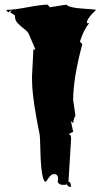

<svg xmlns="http://www.w3.org/2000/svg" viewBox="-20 -762 452 820"><path d="M283.7 -170.4 272.5 14.6Q282.7 14.6 282.7 32.2V37.6Q266.6 34.2 263.2 20V26.9L251 27.3Q242.2 28.3 234.4 23.9Q226.6 19.5 226.6 13.4Q226.6 7.3 227.5 3.9H228.5Q228.5 -18.6 210.9 -18.6Q199.2 -18.6 188.5 -3.2Q177.7 12.2 175.8 14.6Q155.3 13.7 152.3 -126Q150.9 -180.2 149.4 -187.3Q147.9 -194.3 144.3 -213.1Q140.6 -231.9 139.4 -238.3Q138.2 -244.6 135 -262Q131.8 -279.3 130.9 -287.1L127 -310.5Q124.5 -326.2 123.5 -335.7Q122.6 -345.2 120.8 -359.6Q119.1 -374 118.2 -385.3Q116.7 -411.6 116.7 -435.5L122.6 -550.8H131.3L102.5 -617.7Q98.6 -627 83.3 -638.4Q67.9 -649.9 55.7 -662.8Q43.5 -675.8 43.9 -692.4V-696.3L23.9 -709L29.8 -719.7L15.1 -709L5.9 -719.7Q38.1 -719.7 97.4 -731Q156.7 -742.2 183.6 -742.2L192.9 -731L263.2 -742.2Q276.4 -729 329.3 -725.6Q382.3 -722.2 390.6 -719.7Q390.1 -719.2 386.5 -715.8Q382.8 -712.4 381.6 -710.9Q380.4 -709.5 376.7 -706.1Q373 -702.6 371.1 -700.4Q369.1 -698.2 366 -694.6Q362.8 -690.9 361.1 -688.2Q359.4 -685.5 357.2 -682.1Q355 -678.7 353.5 -675.8Q351.1 -669.4 351.1 -663.1H360.8Q338.9 -637.7 321.3 -584.5L331.5 -573.2Q292.5 -428.2 292.5 -334.5L302.2 -267.6Q294.4 -257.3 292.5 -235.8L282.7 -245.6L292.5 -199.2L272.5 -189Q283.7 -189 283.7 -170.4Z"/></svg>

Font: Butcherman Caps
Style: Regular
Weight: 400
Version: Version 001.003